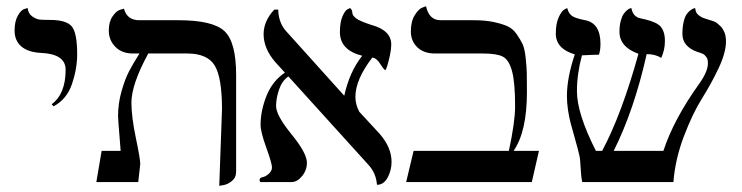

<svg xmlns="http://www.w3.org/2000/svg" viewBox="-20 -585 2385 617"><path d="M151.9 -243.2 146 -250Q190.9 -283.2 190.9 -360.8Q190.9 -411.6 111.8 -415Q70.8 -417 48.8 -435.5Q26.9 -454.1 26.9 -486.8Q26.9 -516.6 37.4 -534.9Q47.9 -553.2 58.6 -556.2L68.8 -559.1Q70.8 -541 84 -532Q97.2 -522.9 108.2 -522Q119.1 -521 140.1 -521Q193.4 -521 210.7 -500Q228 -479 228 -411.1Q228 -364.3 211.4 -315.2Q194.8 -266.1 151.9 -243.2Z M684.6 12.2 693.4 -233.9Q693.4 -335.9 669.9 -374.5Q646.5 -413.1 581.5 -413.1H456.5Q402.8 -314.9 402.3 -255.9Q402.3 -210 416.5 -142.1Q430.7 -74.2 430.7 -58.1L424.3 0H289.6L306.6 -100.1H367.7Q366.7 -114.3 364.5 -141.1Q362.3 -168 360.8 -188Q359.4 -208 359.4 -211.9Q359.4 -252.9 370.6 -292Q381.8 -331.1 394.3 -355Q406.7 -378.9 428.2 -413.1H406.7Q371.6 -413.1 350.6 -434.6Q329.6 -456.1 329.6 -486.8Q329.6 -514.6 341.6 -532.2Q353.5 -549.8 366.2 -553.7L378.4 -557.1Q388.2 -520 427.7 -520H553.7Q663.6 -520 701.2 -485.1Q738.8 -450.2 738.8 -344.2V-33.2Q738.8 -14.2 725.1 -3.2Q711.4 7.8 698.2 9.8Z M1237.3 -441.9Q1237.3 -427.7 1233.2 -408Q1229 -388.2 1224.6 -374Q1220.2 -359.9 1218.3 -359.9Q1214.4 -359.9 1202.1 -379.4Q1189.9 -398.9 1176.3 -399.9Q1122.1 -329.1 1122.1 -273.9Q1122.1 -248.5 1134.8 -225.6L1200.2 -154.8Q1238.3 -110.8 1238.3 -64.9Q1238.3 -38.1 1225.8 -14.6Q1213.4 8.8 1191.4 8.8Q1188.5 -28.3 1165 -54.2L906.7 -339.4Q886.2 -325.2 876.7 -297.1Q867.2 -269 867.2 -244.1Q867.2 -214.4 916.7 -153.6Q966.3 -92.8 966.3 -62Q966.3 -38.1 950.7 -19Q935.1 0 917 0H816.4Q814.5 -3.9 814 -5.9Q814 -12.7 821.3 -15.1Q833.5 -17.1 843.8 -26.6Q854 -36.1 854 -46.9Q854 -60.1 835.7 -110.6Q817.4 -161.1 817.4 -184.1Q817.4 -229 836.4 -276.9Q855.5 -324.7 895.5 -351.6L865.2 -384.8Q827.1 -428.7 827.1 -475.1Q827.1 -517.1 861.3 -554.2H874Q875 -512.2 899.4 -484.9L1085 -278.8L1086.4 -277.8Q1103 -354 1144 -405.8Q1072.3 -423.8 1072.3 -481.9Q1072.3 -512.7 1080.3 -531.7Q1088.4 -550.8 1096.7 -555.2L1105 -559.1Q1111.8 -554.2 1112.1 -544.7Q1112.3 -535.2 1124.3 -526.1Q1136.2 -517.1 1173.3 -504.9Q1237.3 -487.8 1237.3 -441.9Z M1502.9 -520Q1539.1 -520 1565.7 -514.4Q1592.3 -508.8 1610.1 -501Q1627.9 -493.2 1640.1 -475.6Q1652.3 -458 1659.2 -443.6Q1666 -429.2 1669.2 -399.7Q1672.4 -370.1 1672.9 -349.6Q1673.3 -329.1 1673.3 -289.1Q1673.3 -162.1 1630.4 -100.1H1711.9L1689 0H1285.2L1309.1 -100.1H1615.2Q1635.3 -192.9 1635.3 -243.2Q1635.3 -321.3 1625.2 -357.2Q1615.2 -393.1 1595.7 -403.1Q1576.2 -413.1 1532.2 -413.1H1377.9Q1341.8 -413.1 1321 -433.1Q1300.3 -453.1 1300.3 -483.9Q1300.3 -516.1 1312.7 -536.1Q1325.2 -556.2 1336.9 -560.5L1349.1 -564.9Q1358.9 -520 1396 -520Z M2313 -452.1Q2313 -416 2289.1 -365.5Q2265.1 -314.9 2235.6 -268.1Q2206.1 -221.2 2178 -147.7Q2149.9 -74.2 2144 0H1851.1Q1847.2 -17.1 1845.9 -45.7Q1844.7 -74.2 1841.8 -85.9Q1836.9 -106.9 1827.4 -140.4Q1817.9 -173.8 1813.5 -190.4Q1809.1 -207 1805.4 -231Q1801.8 -254.9 1801.8 -275.9Q1801.8 -335 1827.1 -410.2Q1766.1 -428.2 1766.1 -477.1Q1766.1 -509.3 1775.4 -529.5Q1784.7 -549.8 1793.9 -554.7L1802.7 -559.1Q1807.6 -541 1818.8 -533.4Q1830.1 -525.9 1860.8 -520Q1909.7 -510.3 1909.7 -443.8Q1909.7 -423.8 1904.8 -409.2Q1889.6 -409.2 1873.3 -408.2Q1856.9 -407.2 1850.1 -407.2Q1834 -347.2 1834 -292Q1834 -220.2 1895 -100.1H1915Q1978 -218.3 2031.7 -412.1Q1970.7 -434.1 1970.7 -482.9Q1970.7 -502.9 1974.9 -518.1Q1979 -533.2 1984.4 -540.5Q1989.7 -547.9 1995.4 -552.5Q2001 -557.1 2004.9 -558.1L2008.8 -559.1Q2010.7 -550.3 2013.9 -543.7Q2017.1 -537.1 2022.9 -533Q2028.8 -528.8 2031.7 -527.8Q2034.7 -526.9 2043.2 -524.9Q2051.8 -522.9 2052.7 -522.9Q2090.8 -513.7 2103 -499.5Q2117.2 -482.9 2116.7 -452.1Q2116.7 -425.3 2105 -398.9Q2085.9 -411.1 2058.1 -411.1Q2018.1 -231.9 1952.1 -100.1H2111.8Q2145 -202.1 2229 -318.8Q2254.9 -356 2254.9 -381.8Q2254.9 -387.7 2253.9 -392.8Q2252.9 -397.9 2250 -401.4Q2247.1 -404.8 2244.9 -407.5Q2242.7 -410.2 2238.3 -412.1Q2233.9 -414.1 2232.4 -414.6Q2231 -415 2226.6 -416.5L2221.7 -418Q2172.9 -435.1 2172.9 -476.1Q2172.9 -498 2177 -515.1Q2181.2 -532.2 2187 -540Q2192.9 -547.9 2199.5 -552.5Q2206.1 -557.1 2210 -558.1L2213.9 -559.1Q2214.8 -551.3 2217.3 -545.7Q2219.7 -540 2225.3 -536.1Q2231 -532.2 2233.4 -530.5Q2235.8 -528.8 2244.4 -525.9Q2252.9 -522.9 2253.9 -522.9L2259.3 -521Q2264.6 -519 2267.3 -518.6Q2270 -518.1 2275.9 -515.6Q2281.7 -513.2 2284.9 -510Q2288.1 -506.8 2293 -502.9Q2297.9 -499 2300.8 -494.6Q2303.7 -490.2 2306.9 -483.6Q2310.1 -477.1 2311.5 -469Q2313 -460.9 2313 -452.1Z"/></svg>

Font: Linux Libertine Initials
Style: Initials
Weight: 400
Designer: Philipp H. Poll
Foundry: Philipp H. Poll
Version: Version 5.0.6